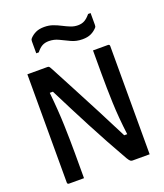

<svg xmlns="http://www.w3.org/2000/svg" viewBox="-165 -1041 981 1149"><g transform="rotate(-20 325.0 -466.0)"><path d="M169 0H74Q63 0 63 -11V-700H190Q198 -700 201.5 -696.5Q205 -693 214 -676Q249 -610 294.5 -523.5Q340 -437 389 -343Q438 -249 483 -159H502Q488 -269 484.5 -365Q481 -461 481 -554V-700H576Q587 -700 587 -689V0H478Q472 0 466 -3.5Q460 -7 449 -25Q373 -158 305 -288Q237 -418 171 -550H151Q163 -433 166 -336Q169 -239 169 -162ZM449 -872Q474 -872 492 -882.5Q510 -893 528 -915H544V-840Q544 -834 543 -830Q542 -826 537 -821Q521 -804 499.5 -794Q478 -784 446 -784Q407 -784 375 -799Q343 -814 313.5 -828.5Q284 -843 251 -843Q226 -843 208 -833Q190 -823 172 -800H156V-875Q156 -881 157 -885Q158 -889 163 -895Q179 -912 200.5 -922Q222 -932 254 -932Q284 -932 309 -923Q334 -914 357 -902Q380 -890 402.5 -881Q425 -872 449 -872Z"/></g></svg>

Font: Recursive Sn Lnr St Med
Style: Regular
Weight: 500
Version: Version 1.085;hotconv 1.1.0;makeotfexe 2.6.0; ttfautohint (v